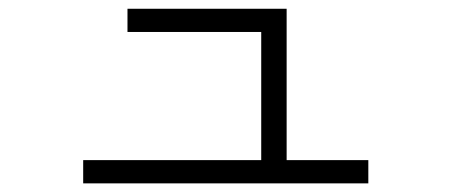

<svg xmlns="http://www.w3.org/2000/svg" viewBox="-20 -474 1040 436"><path d="M168.9 -57.6V-110.4H573.2V-401.4H269.5V-454.1H630.9V-110.4H816.4V-57.6Z"/></svg>

Font: Gothic A1 Light
Style: Regular
Weight: 300
Version: Version 2.50